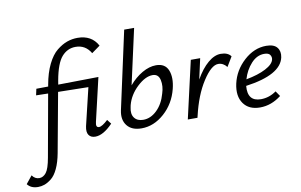

<svg xmlns="http://www.w3.org/2000/svg" viewBox="-229 -897 2150 1371"><g transform="rotate(-10 846.0 -211.0)"><path d="M446 -57Q468 -57 511 -97L535 -66Q466 6 408 6Q376 6 361 -15.5Q346 -37 355 -79L420 -351L201 -355L122 75Q110 140 88.5 185.5Q67 231 40 252Q13 273 -10 281Q-33 289 -57 289Q-108 289 -134 255L-89 199Q-69 228 -37 228Q-9 228 12.5 201Q34 174 48 95L129 -356L42 -358L52 -404L138 -405L140 -417Q155 -502 185 -563Q215 -624 253 -654.5Q291 -685 328 -698Q365 -711 404 -711Q506 -711 550 -629L489 -585Q451 -650 379 -650Q320 -650 279 -603.5Q238 -557 216 -436L211 -406L503 -410L430 -97Q420 -57 446 -57Z M922 -421Q988 -421 1009.5 -367.5Q1031 -314 1011 -234Q985 -130 909 -62.5Q833 5 744 5Q673 5 639.5 -37.5Q606 -80 620 -147L743 -711H815L726 -310Q769 -361 821 -391Q873 -421 922 -421ZM931 -214Q948 -266 938 -311Q928 -356 886 -356Q833 -356 773.5 -300Q714 -244 695 -172L692 -157Q681 -109 702 -81Q723 -53 766 -53Q820 -53 865.5 -97Q911 -141 931 -214Z M1391 -421Q1443 -421 1465 -390L1423 -320Q1398 -353 1361 -353Q1311 -353 1248.5 -256Q1186 -159 1152 -12L1149 0H1079L1174 -416H1242L1209 -267Q1251 -341 1298.5 -381Q1346 -421 1391 -421Z M1721 -421Q1777 -421 1799.5 -392.5Q1822 -364 1813 -321Q1787 -199 1531 -164Q1521 -52 1619 -52Q1679 -52 1731 -89L1757 -51Q1685 5 1603 5Q1522 5 1483.5 -49.5Q1445 -104 1464 -192Q1485 -286 1559 -353.5Q1633 -421 1721 -421ZM1746 -318Q1750 -335 1739.5 -351Q1729 -367 1697 -367Q1644 -367 1602 -321Q1560 -275 1541 -210Q1628 -226 1683.5 -255Q1739 -284 1746 -318Z"/></g></svg>

Font: EauTest Medium
Style: Italic
Weight: 500
Italic angle: -12°
Designer: Christian Thalmann (Catharsis Fonts)
Version: Version 0.001;PS 000.001;hotconv 1.0.88;makeotf.lib2.5.64775